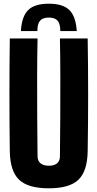

<svg xmlns="http://www.w3.org/2000/svg" viewBox="-20 -1008 527 1038"><path d="M244 -988Q320 -988 355 -953.8Q390 -919.5 395 -840H306Q306 -879 291.5 -896Q277 -913 244 -913Q211 -913 196.5 -896Q182 -879 182 -840H93Q97.5 -919.5 132.5 -953.8Q167.5 -988 244 -988ZM244 10Q131.5 10 83 -36.5Q34.5 -83 33 -191Q31 -342 31 -495.8Q31 -649.5 33 -800H183Q181 -699.5 180.8 -590.5Q180.5 -481.5 181.2 -372.5Q182 -263.5 183 -163Q183 -138.5 199 -125.2Q215 -112 244 -112Q273.5 -112 288.8 -125.2Q304 -138.5 304 -163Q305 -263.5 305.8 -372.5Q306.5 -481.5 306.2 -590.5Q306 -699.5 304 -800H454Q456.5 -649.5 456.5 -495.8Q456.5 -342 454 -191Q452.5 -83 404.2 -36.5Q356 10 244 10Z"/></svg>

Font: Big Shoulders Display Thin Black
Style: Regular
Weight: 900
Version: Version 2.002